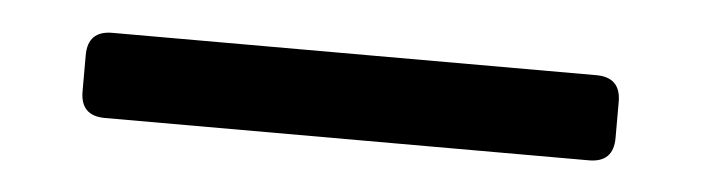

<svg xmlns="http://www.w3.org/2000/svg" viewBox="-24 -31 599 164"><g transform="rotate(5 275.5 51.5)"><path d="M47 67V36Q47 15 68 15H483Q504 15 504 36V67Q504 88 483 88H68Q47 88 47 67Z"/></g></svg>

Font: Mitr Light
Style: Regular
Weight: 300
Designer: Thanarat Vachiruckul
Foundry: Cadson Demak
Version: Version 1.002